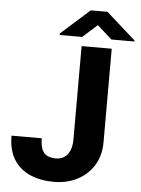

<svg xmlns="http://www.w3.org/2000/svg" viewBox="-60 -948 737 1005"><g transform="rotate(5 308.5 -445.5)"><path d="M344.2 -220.7V-710.9H502.4V-220.7Q502.4 -149.4 470.5 -97.9Q438.5 -46.4 384 -18.3Q329.6 9.8 261.2 9.8Q190.9 9.8 136.2 -13.9Q81.5 -37.6 50.5 -86.7Q19.5 -135.7 19.5 -211.9H178.7Q178.7 -174.3 188.2 -152.6Q197.8 -130.9 216.3 -122.1Q234.9 -113.3 261.2 -113.3Q286.6 -113.3 305.2 -125.7Q323.7 -138.2 334 -162.4Q344.2 -186.5 344.2 -220.7ZM463.4 -901.4 617.2 -764.6V-758.8H496.6L419.4 -827.6L342.8 -758.8H224.6V-766.6L375.5 -901.4Z"/></g></svg>

Font: Roboto ExtraBold
Style: Regular
Weight: 800
Designer: Christian Robertson
Foundry: Google
Version: Version 3.009; 2024